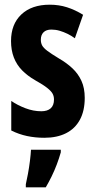

<svg xmlns="http://www.w3.org/2000/svg" viewBox="-20 -577 407 818"><path d="M341 -160Q341 -105 320.5 -67Q300 -29 261.5 -9.5Q223 10 169 10Q130 10 95 2.5Q60 -5 28 -21V-147Q54 -129 88 -116Q122 -103 156 -103Q182 -103 196 -115.5Q210 -128 210 -153Q210 -167 204 -178Q198 -189 181 -202.5Q164 -216 130 -235Q97 -254 74 -277.5Q51 -301 39 -332Q27 -363 27 -402Q27 -474 71 -515.5Q115 -557 192 -557Q231 -557 265.5 -546Q300 -535 334 -514L299 -414Q284 -425 267.5 -433Q251 -441 234 -446Q217 -451 199 -451Q177 -451 165.5 -439.5Q154 -428 154 -408Q154 -394 159.5 -383.5Q165 -373 181.5 -360.5Q198 -348 231 -328Q264 -309 288.5 -286Q313 -263 327 -232.5Q341 -202 341 -160ZM239 72Q232 97 222 123.5Q212 150 200 174.5Q188 199 175 221H90V208Q94 191 99 164Q104 137 107.5 109Q111 81 112 61H239Z"/></svg>

Font: Noto Sans Display ExtraCondensed
Style: Bold
Weight: 700
Width: 2
Designer: Monotype Design Team
Foundry: Monotype Imaging Inc.
Version: Version 2.003